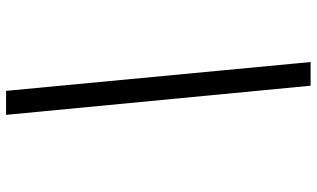

<svg xmlns="http://www.w3.org/2000/svg" viewBox="-220 -630 1017 616"><g transform="rotate(-90 288.0 -321.5)"><path d="M321.5 167 228 -810H305L397.5 167Z"/></g></svg>

Font: Libre Caslon Text SemiBold Italic
Style: Regular
Weight: 600
Italic angle: -22.583°
Designer: Pablo Impallari, Rodrigo Fuenzalida, Katja Schimmel
Foundry: Pablo Impallari, Rodrigo Fuenzalida
Version: Version 2.000